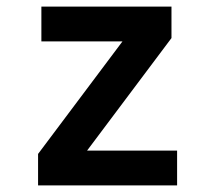

<svg xmlns="http://www.w3.org/2000/svg" viewBox="-20 -560 640 580"><path d="M95 0H515V-105H243L498 -445V-540H105V-435H350L95 -95Z"/></svg>

Font: CommitMono
Style: 700Regular
Weight: 700
Monospace: yes
Designer: Eigil Nikolajsen
Foundry: Eigil Nikolajsen
Version: Version 1.143